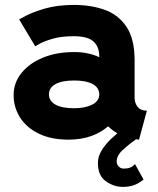

<svg xmlns="http://www.w3.org/2000/svg" viewBox="-20 -543 628 764"><path d="M252.9 12.7Q183.1 12.7 134.3 -11.2Q85.4 -35.2 59.8 -75.4Q34.2 -115.7 34.2 -164.6Q34.2 -213.4 65.2 -252.2Q96.2 -291 150.6 -313.5Q205.1 -335.9 274.9 -335.9Q331.5 -335.9 375 -315.4V-317.9Q375 -357.4 351.6 -378.2Q328.1 -398.9 274.4 -398.9Q224.1 -398.9 189.7 -388.9Q155.3 -378.9 137.7 -368.9Q120.1 -358.9 120.1 -358.9L56.2 -465.8Q56.2 -465.8 83 -480.2Q109.9 -494.6 158.9 -509Q208 -523.4 274.9 -523.4Q342.3 -523.4 396.7 -503.9Q451.2 -484.4 483.4 -436.3Q515.6 -388.2 515.6 -302.7V-154.8Q515.6 -132.8 527.8 -117.7Q540 -102.5 564.5 -102.5L533.2 12.7Q491.2 9.3 460.4 -5.6Q429.7 -20.5 410.2 -40.5Q382.8 -16.1 343 -1.7Q303.2 12.7 252.9 12.7ZM375 -167.5Q375 -193.8 349.1 -208.3Q323.2 -222.7 274.9 -222.7Q226.6 -222.7 200.7 -208.3Q174.8 -193.8 174.8 -167.5Q174.8 -141.1 200.7 -126.7Q226.6 -112.3 274.9 -112.3Q318.8 -112.3 346.9 -126.7Q375 -141.1 375 -167.5ZM517.1 109.9 551.3 171.4Q530.8 188 511.7 194.3Q492.7 200.7 469.2 200.7Q432.6 200.7 401.1 178.2Q369.6 155.8 369.6 105.5Q369.6 79.1 384.8 54.9Q399.9 30.8 421.1 10.5Q442.4 -9.8 462.2 -24.2Q481.9 -38.6 491.2 -44.9L536.1 0Q496.6 28.3 470.5 51.8Q444.3 75.2 444.3 99.6Q444.3 110.4 452.1 119.1Q460 127.9 472.2 127.9Q487.3 127.9 497.6 124Q507.8 120.1 517.1 109.9Z"/></svg>

Font: Giphurs
Style: Bold
Weight: 700
Version: Version 0.920; ttfautohint (v1.8.4.7-5d5b)